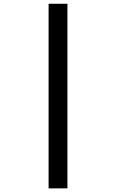

<svg xmlns="http://www.w3.org/2000/svg" viewBox="-20 -865 626 1036"><path d="M242.2 151.4H343.8V-844.7H242.2Z"/></svg>

Font: Cascadia Mono NF
Style: Regular
Weight: 400
Monospace: yes
Designer: Aaron Bell
Foundry: Saja Typeworks
Version: Version 2404.023